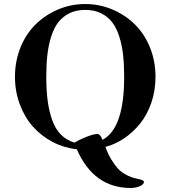

<svg xmlns="http://www.w3.org/2000/svg" viewBox="-20 -731 850 958"><path d="M54.7 -347.7Q54.7 -425.8 82 -493.7Q109.4 -561.5 157.2 -608.9Q205.1 -656.2 269.5 -683.6Q334 -710.9 405.3 -710.9Q476.6 -710.9 541 -683.6Q605.5 -656.2 653.3 -608.9Q701.2 -561.5 728.5 -493.7Q755.9 -425.8 755.9 -347.7Q755.9 -279.3 735.4 -219.2Q714.8 -159.2 679.7 -115.2Q644.5 -71.3 599.6 -41Q554.7 -10.7 505.9 2Q518.6 37.1 535.2 64.5Q551.8 91.8 566.9 108.4Q582 125 601.1 136.2Q620.1 147.5 635.3 152.8Q650.4 158.2 669.9 162.1Q698.2 168 698.2 175.8Q698.2 189.5 677.2 198.2Q656.2 207 632.8 207Q447.3 207 363.3 13.7Q298.8 6.8 242.2 -22.9Q185.5 -52.7 144 -99.6Q102.5 -146.5 78.6 -210.9Q54.7 -275.4 54.7 -347.7ZM210.9 -347.7Q210.9 -281.2 217.8 -229Q224.6 -176.8 240.2 -132.3Q255.9 -87.9 283.7 -59.6Q311.5 -31.2 351.6 -19.5Q374 -33.2 410.6 -47.9Q447.3 -62.5 466.8 -62.5Q472.7 -62.5 479.5 -55.2Q486.3 -47.9 491.2 -33.2Q599.6 -89.8 599.6 -347.7Q599.6 -408.2 594.2 -456.5Q588.9 -504.9 575.2 -548.3Q561.5 -591.8 539.6 -620.1Q517.6 -648.4 483.9 -665Q450.2 -681.6 405.3 -681.6Q360.4 -681.6 326.7 -665Q293 -648.4 271 -620.1Q249 -591.8 235.4 -548.3Q221.7 -504.9 216.3 -456.5Q210.9 -408.2 210.9 -347.7Z"/></svg>

Font: Monomakh Unicode TT
Style: Medium
Weight: 500
Designer: Alexey Kryukov, Aleksandr Andreev
Version: Version 1.1